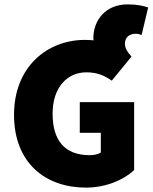

<svg xmlns="http://www.w3.org/2000/svg" viewBox="-20 -844 696 876"><path d="M372 12C464 12 546 -24 592 -68V-378H344V-238H440V-148C428 -140 408 -136 390 -136C274 -136 220 -204 220 -326C220 -444 286 -514 374 -514C426 -514 458 -498 490 -476L580 -586C566 -602 550 -620 550 -644C550 -676 572 -690 600 -690C610 -690 616 -688 626 -684L656 -810C634 -817 608 -824 562 -824C462 -824 406 -752 406 -670C406 -667 406 -663 407 -660C394 -661 381 -662 368 -662C194 -662 44 -538 44 -320C44 -98 190 12 372 12Z"/></svg>

Font: Giro Sans Black
Style: Regular
Weight: 900
Designer: Paul D. Hunt
Foundry: Adobe Systems Incorporated
Version: Version 1.000;PS 1.0;hotconv 1.0.88;makeotf.lib2.5.647800